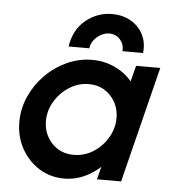

<svg xmlns="http://www.w3.org/2000/svg" viewBox="-47 -637 615 687"><g transform="rotate(5 260.5 -293.5)"><path d="M208.3 7.6Q159 7.6 119.1 -17Q79.2 -41.7 55.2 -84.4Q31.2 -127.1 31.2 -180.6Q31.2 -229.2 51 -272.9Q70.8 -316.7 104.5 -350.7Q138.2 -384.7 181.6 -404.5Q225 -424.3 272.2 -424.3Q315.3 -424.3 352.8 -406.9Q390.3 -389.6 415.3 -359.7L429.9 -416.7H516.7L412.5 0H325.7L337.5 -45.8Q311.1 -21.5 278.1 -6.9Q245.1 7.6 208.3 7.6ZM235.4 -79.9Q272.9 -79.9 304.9 -100Q336.8 -120.1 356.6 -153.5Q376.4 -186.8 376.4 -224.3Q376.4 -270.8 345.8 -303.8Q315.3 -336.8 267.4 -336.8Q229.9 -336.8 197.6 -316.3Q165.3 -295.8 145.5 -262.8Q125.7 -229.9 125.7 -192.4Q125.7 -145.8 156.2 -112.8Q186.8 -79.9 235.4 -79.9ZM183.3 -464.6Q192.4 -525.7 234 -559.7Q275.7 -593.8 328.5 -593.8Q366.7 -593.8 395.8 -577.1Q425 -560.4 439.9 -531.2Q454.9 -502.1 450.7 -464.6H376.4Q379.2 -488.2 363.9 -505.9Q348.6 -523.6 325 -523.6Q302.1 -523.6 281.6 -506.6Q261.1 -489.6 257.6 -464.6Z"/></g></svg>

Font: Afacad Medium
Style: Italic
Weight: 500
Italic angle: -14°
Designer: Kristian Moeller
Foundry: Dicotype
Version: Version 1.000; ttfautohint (v1.8.4.7-5d5b)